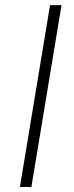

<svg xmlns="http://www.w3.org/2000/svg" viewBox="-20 -748 295 768"><path d="M226.1 -727.5 105.5 0H59.6L180.2 -727.5Z"/></svg>

Font: Inter ExtraLight
Style: Italic
Weight: 250
Italic angle: -9.3988°
Designer: Rasmus Andersson
Foundry: rsms
Version: Version 4.001;git-66647c0bb